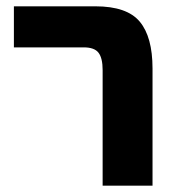

<svg xmlns="http://www.w3.org/2000/svg" viewBox="-20 -588 570 608"><path d="M305 0V-366Q305 -404 292 -421Q279 -438 245 -438H24V-568H282Q382 -568 422.5 -519.5Q463 -471 463 -371V0Z"/></svg>

Font: FiraGO
Style: Bold
Weight: 700
Designer: bBox Type
Foundry: bBox Type GmbH
Version: Version 1.001;PS 001.001;hotconv 1.0.88;makeotf.lib2.5.64775